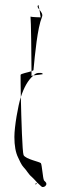

<svg xmlns="http://www.w3.org/2000/svg" viewBox="-20 -698 244 774"><path d="M38 -146C38 -111 43 -83 53 -63C58 -52 67 -32 75 -24C88 -11 95 5 109 16C117 23 122 30 130 38C130 39 129 38 129 39H131C136 44 141 48 145 52C147 54 149 56 153 56C160 56 167 50 167 43C167 37 160 33 157 29V28C153 22 149 -34 145 -40C141 -46 83 -56 75 -73C70 -85 66 -215 64 -307C53 -273 38 -188 38 -146ZM63 -396C63 -386 63 -351 64 -307C77 -346 92 -374 115 -394C110 -393 107 -392 107 -391V-411C93 -406 63 -401 63 -396ZM103 -632C103 -632 103 -631 103 -631C103 -631 103 -632 103 -632ZM103 -631C105 -620 107 -467 107 -411C112 -413 115 -414 115 -416C121 -480 131 -585 149 -629C154 -640 146 -650 139 -659L144 -628C144 -628 107 -629 103 -631ZM115 -394C129 -396 155 -398 153 -400C151 -402 148 -404 144 -404H135C127 -404 120 -399 115 -394ZM123 45C125 47 127 44 129 39C124 41 121 43 123 45ZM135 -678C128 -673 133 -666 139 -659Z"/></svg>

Font: FailCity
Style: Regular
Weight: 400
Version: Version 1